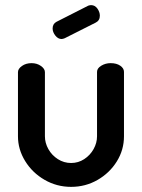

<svg xmlns="http://www.w3.org/2000/svg" viewBox="-20 -720 553 748"><path d="M257 8Q201 8 153.5 -19.5Q106 -47 78 -92.5Q50 -138 50 -189V-439Q50 -452 65.5 -463Q81 -474 103 -474Q124 -474 139.5 -463Q155 -452 155 -439V-189Q155 -163 168.5 -139Q182 -115 205.5 -100Q229 -85 257 -85Q285 -85 308 -100Q331 -115 344.5 -139Q358 -163 358 -189V-440Q358 -454 374.5 -464Q391 -474 411 -474Q434 -474 448.5 -464Q463 -454 463 -440V-189Q463 -136 435 -91Q407 -46 360 -19Q313 8 257 8ZM220 -568Q206 -568 195.5 -581.5Q185 -595 185 -609Q185 -627 200 -635L324 -698Q330 -700 335 -700Q350 -700 359.5 -686.5Q369 -673 369 -659Q369 -640 353 -632L232 -571Q229 -570 226 -569Q223 -568 220 -568Z"/></svg>

Font: Dosis ExtraLight SemiBold
Style: Regular
Weight: 600
Version: Version 3.001; ttfautohint (v1.8.2)